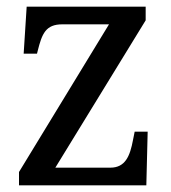

<svg xmlns="http://www.w3.org/2000/svg" viewBox="-20 -556 513 576"><path d="M37 0H419L423 -161H384L379 -136C370 -88 356 -53 311 -53H146L417 -495V-536H60L51 -395H91L93 -403C106 -455 117 -483 167 -483H307L37 -40Z"/></svg>

Font: Noto Serif Lao SemiCondensed
Style: Regular
Weight: 400
Width: 4
Designer: Monotype Design Team
Foundry: Monotype Imaging Inc.
Version: Version 2.003